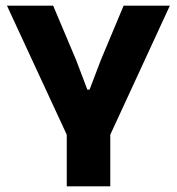

<svg xmlns="http://www.w3.org/2000/svg" viewBox="-20 -659 626 679"><path d="M362.9 -167.2H223.2L4.6 -639H168L249.2 -446.6L288.9 -342.1H296.8L336.6 -446.6L417.2 -639H580.7ZM370 0H216.1V-307.6H370Z"/></svg>

Font: Anek Malayalam Medium
Style: Regular
Weight: 500
Designer: Maithili Shingre (Malayalam) & Yesha Goshar (Latin)
Foundry: Ek Type
Version: Version 1.003